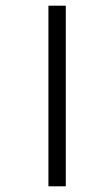

<svg xmlns="http://www.w3.org/2000/svg" viewBox="-20 -654 351 674"><path d="M211 0H150V-634H211Z"/></svg>

Font: Hind Siliguri Light
Style: Regular
Weight: 300
Designer: Jyotish Sonowal
Foundry: Indian Type Foundry
Version: Version 1.001;PS 1.0;hotconv 1.0.86;makeotf.lib2.5.63406; tt